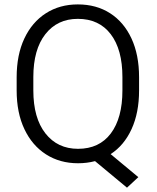

<svg xmlns="http://www.w3.org/2000/svg" viewBox="-20 -741 723 883"><path d="M619.6 -385.7V-325.2Q619.6 -222.7 585.2 -147.5Q550.8 -72.3 488.8 -32.2L616.2 73.7L564 122.1L417 0Q379.9 9.8 338.9 9.8Q255.4 9.8 191.7 -31Q127.9 -71.8 92.3 -147Q56.6 -222.2 56.6 -325.2V-385.7Q56.6 -488.8 92 -564Q127.4 -639.2 190.9 -679.9Q254.4 -720.7 337.9 -720.7Q423.3 -720.7 486.6 -679.9Q549.8 -639.2 584.7 -564Q619.6 -488.8 619.6 -385.7ZM543 -325.2V-386.7Q543 -513.2 489.3 -583.7Q435.5 -654.3 337.9 -654.3Q243.7 -654.3 188.5 -583.7Q133.3 -513.2 133.3 -386.7V-325.2Q133.3 -198.2 189 -127.4Q244.6 -56.6 338.9 -56.6Q436.5 -56.6 489.7 -127.4Q543 -198.2 543 -325.2Z"/></svg>

Font: Vazirmatn RD Light
Style: Regular
Weight: 300
Designer: Saber Rastikerdar
Foundry: Saber Rastikerdar
Version: Version 32.102